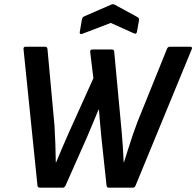

<svg xmlns="http://www.w3.org/2000/svg" viewBox="-20 -872 912 892"><path d="M166.1 0Q154.7 0 154 -10.5L89.3 -643.2Q87.7 -655 99.8 -655H189.5Q199.6 -655 200.6 -643.9L233.2 -287.8Q235.8 -245.5 237.2 -202.9Q238.7 -160.3 239.2 -118.2H240.9Q254.9 -152.3 269.7 -186.5Q284.6 -220.8 299.3 -254.5L413.9 -508.6L399.1 -629.7Q396.8 -642.1 410.2 -642.1H499.6Q510.3 -642.1 510.7 -631L545.3 -259.4Q548.3 -223.9 550.8 -189Q553.3 -154 554.5 -118.2H555.9Q565.3 -146.9 575.2 -178.8Q585.1 -210.7 596.1 -242.8Q607 -274.9 617.4 -302.5L755.3 -643.9Q759 -655 769.8 -655H864Q869.3 -655 871.3 -651.8Q873.3 -648.6 870.7 -643.2L610.1 -10.5Q605.7 0 597 0H486.4Q475.6 0 474.9 -10.5L450.6 -237.8Q447.6 -269 444.9 -300Q442.2 -331.1 439.6 -362.9H437.9Q424.8 -331.7 411.9 -300.5Q399 -269.4 385.2 -237.1L284.8 -10.5Q279.8 0 271.6 0ZM363.5 -715.3Q357.5 -712.6 353.4 -714.6Q349.4 -716.6 350.4 -722.3L360.5 -781.3Q362.9 -792.4 370.2 -795.5L496.9 -850.7Q504.7 -854 512.1 -850.7L617.6 -793.2Q622.3 -790.5 624.7 -787Q627.1 -783.5 625.7 -777.4L616.5 -725.1Q614.2 -711.3 602.4 -717L494.5 -765.5Z"/></svg>

Font: Sofia Sans Semi Condensed
Style: Italic
Weight: 400
Italic angle: -9°
Designer: Botio Nikoltchev, Ani Petrova
Foundry: lettersoup
Version: Version 4.101